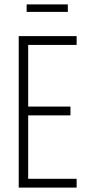

<svg xmlns="http://www.w3.org/2000/svg" viewBox="-20 -852 398 872"><path d="M65 0V-688H328V-648H108V-368H300V-328H108V-40H328V0ZM101 -798V-832H288V-798Z"/></svg>

Font: Saira ExtraCondensed ExtraLight
Style: Regular
Weight: 250
Width: 2
Designer: Hector Gatti with collaboration of the Omnibus-Type team
Foundry: Omnibus-Type
Version: Version 1.101